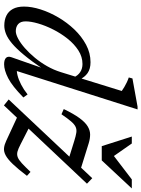

<svg xmlns="http://www.w3.org/2000/svg" viewBox="119 -880 772 1051"><g transform="rotate(90 505.5 -354.0)"><path d="M402.5 -372Q393 -394 374.2 -406.5Q355.5 -419 330 -419Q290.5 -419 255.5 -396.5Q220.5 -374 191.2 -337.2Q162 -300.5 140.8 -258.2Q119.5 -216 108 -176.2Q96.5 -136.5 96.5 -107.5Q96.5 -80.5 111.2 -67.2Q126 -54 150 -54Q167.5 -54 192 -67.2Q216.5 -80.5 243 -103.8Q269.5 -127 295.2 -158Q321 -189 341.8 -225.5Q362.5 -262 374.5 -301L477.5 -634Q468.5 -640.5 456.8 -647.5Q445 -654.5 431.5 -661Q418 -667.5 403.5 -672.5L409 -692.5L563.5 -720.5H578.5L361 -36.5L348 -60Q367 -57.5 391 -63.2Q415 -69 442.2 -83Q469.5 -97 496.5 -118.5L513 -95.5Q451 -34.5 407.2 -12.2Q363.5 10 331.5 10Q306.5 10 296.2 -0.5Q286 -11 293 -30.5L354 -205H358.5Q315 -140.5 280.2 -98.8Q245.5 -57 217.5 -33.5Q189.5 -10 165.5 -0.5Q141.5 9 119.5 9Q88.5 9 65 -2.5Q41.5 -14 28.5 -38Q15.5 -62 15.5 -99Q15.5 -140.5 31 -189.5Q46.5 -238.5 74.8 -286.8Q103 -335 141 -374.8Q179 -414.5 224.5 -438.8Q270 -463 320 -463Q356.5 -463 379.5 -447Q402.5 -431 416.5 -400.5ZM524 -15 955 -472.5 985 -443.5 556.5 11ZM605 -304 576.5 -316.5Q603 -371.5 626 -402.8Q649 -434 670.8 -447.2Q692.5 -460.5 715.2 -460.8Q738 -461 764 -453L923 -403.5L870 -337L751 -374Q724 -382.5 706.2 -385.2Q688.5 -388 674.2 -381.5Q660 -375 644 -356.5Q628 -338 605 -304ZM750.5 -1.5 613.5 -65 673.5 -129 770.5 -79.5Q793.5 -67.5 809.2 -63.2Q825 -59 839.8 -64.5Q854.5 -70 873 -87Q891.5 -104 920.5 -134.5L942 -115Q904.5 -65.5 877.5 -37.5Q850.5 -9.5 829.8 1.5Q809 12.5 790.2 10.5Q771.5 8.5 750.5 -1.5ZM1011 -689 857.5 -524.5H779.5L727 -689H765L839 -583H823L961.5 -689Z"/></g></svg>

Font: Newsreader
Style: Italic
Weight: 400
Italic angle: -17°
Designer: Hugues Gentile
Foundry: Production Type
Version: Version 1.003